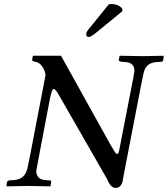

<svg xmlns="http://www.w3.org/2000/svg" viewBox="-20 -924 833 954"><path d="M587.9 -17.1Q577.1 9.8 554.2 9.8Q529.8 9.8 513.2 -32.2L272.9 -451.2Q267.1 -460 264.2 -465.8Q252.9 -481.9 247.1 -481.9Q242.2 -481.9 238.3 -471.9Q234.4 -461.9 229 -438L169.9 -127.9Q163.1 -92.8 162.1 -85.9Q160.2 -78.1 160.2 -74.2Q160.2 -55.7 170.4 -43.7Q180.7 -31.7 201.2 -29.8Q205.1 -29.3 213.1 -28.8Q221.2 -28.3 225.1 -27.8Q231 -27.8 232.9 -25.9Q235.4 -23.4 233.9 -18.1L231.9 -2Q230.5 1.5 229 2Q139.2 0 123 0H112.8Q92.3 0 14.2 2L12.2 0Q12.7 -1.5 12.9 -7.6Q13.2 -13.7 14.2 -17.1Q15.6 -25.4 25.9 -27.8Q30.3 -28.3 40.3 -28.8Q50.3 -29.3 54.2 -29.8Q103 -34.7 116.2 -86.9Q117.2 -90.8 119.9 -105.5Q122.6 -120.1 125 -128.9L206.1 -549.8Q205.1 -570.8 190.7 -592.3Q176.3 -613.8 154.8 -617.2Q141.6 -619.1 140.1 -624Q140.1 -636.2 143.1 -645L145 -647H283.2L527.8 -207Q546.9 -174.3 547.9 -172.9Q557.1 -157.7 563 -159.2Q569.8 -159.2 574.2 -187L638.2 -516.1Q641.6 -529.3 646 -559.1Q647.9 -566.9 647.9 -570.8Q647.9 -611.3 606.9 -615.2Q603 -615.7 595.5 -616.2Q587.9 -616.7 584 -617.2Q580.1 -617.2 575.2 -619.6Q570.3 -622.1 569.8 -624Q570.3 -626 571.5 -632.6Q572.8 -639.2 573.2 -643.1Q574.7 -646.5 576.2 -647Q666 -645 687 -645Q701.2 -645 791 -647L793 -645Q793 -632.8 791 -627Q791 -619.6 783.2 -617.2Q777.8 -616.7 767.6 -616.2Q757.3 -615.7 752.9 -615.2Q703.1 -609.9 692.9 -558.1Q690.9 -551.8 684.1 -516.1L604 -103Q601.6 -89.4 595.7 -59.1Q589.8 -28.8 587.9 -17.1ZM520 -901.9Q525.9 -903.8 535.2 -903.8Q567.9 -903.8 587.9 -880.9V-868.2L454.1 -758.8Q430.7 -740.2 419.9 -740.2Q415 -740.2 411.6 -743.9Q408.2 -747.6 408.2 -752Q408.2 -763.7 418 -775.9Z"/></svg>

Font: Common Serif News
Style: Italic
Weight: 450
Italic angle: -12°
Designer: Philipp H. Poll, Khaled Hosny
Foundry: Stefan Peev, Context Ltd.
Version: Version 1.026